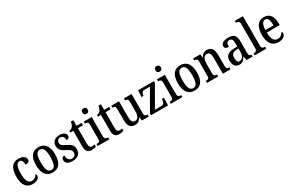

<svg xmlns="http://www.w3.org/2000/svg" viewBox="174 -2205 5531 3661"><g transform="rotate(-30 2939.5 -375.0)"><path d="M248 10C359 10 402 -46 402 -91C402 -110 395 -122 384 -130C364 -87 324 -51 265 -51C183 -51 148 -125 148 -266C148 -443 186 -495 245 -495C297 -495 311 -442 311 -378C378 -378 402 -399 402 -444C402 -508 340 -547 244 -547C131 -547 44 -480 44 -265C44 -68 128 10 248 10Z M688 10C826 10 899 -81 899 -269C899 -456 820 -547 691 -547C551 -547 479 -456 479 -269C479 -81 559 10 688 10ZM690 -44C613 -44 584 -121 584 -269C584 -417 612 -492 689 -492C767 -492 794 -417 794 -269C794 -121 767 -44 690 -44Z M1132 10C1242 10 1307 -49 1307 -148C1307 -234 1262 -275 1174 -315C1096 -351 1068 -372 1068 -423C1068 -469 1094 -499 1143 -499C1194 -499 1223 -461 1223 -393C1268 -393 1291 -415 1291 -452C1291 -502 1246 -546 1152 -546C1053 -546 986 -495 986 -401C986 -315 1029 -278 1124 -231C1199 -194 1224 -172 1224 -125C1224 -72 1195 -38 1135 -38C1070 -38 1040 -90 1040 -163C1009 -163 975 -147 975 -97C975 -27 1030 10 1132 10Z M1547 10C1590 10 1626 0 1644 -7V-57C1625 -52 1607 -49 1584 -49C1543 -49 1524 -78 1524 -147V-483H1635V-536H1524V-659H1470C1461 -606 1449 -580 1432 -559C1414 -537 1389 -524 1357 -520V-483H1422V-146C1422 -30 1464 10 1547 10Z M1804 -637C1837 -637 1864 -654 1864 -698C1864 -743 1837 -759 1804 -759C1770 -759 1745 -743 1745 -698C1745 -654 1770 -637 1804 -637ZM1680 0H1936V-44H1925C1887 -44 1858 -55 1858 -116V-536H1684V-492H1693C1730 -492 1757 -481 1757 -424V-113C1757 -54 1728 -44 1690 -44H1680Z M2155 10C2198 10 2234 0 2252 -7V-57C2233 -52 2215 -49 2192 -49C2151 -49 2132 -78 2132 -147V-483H2243V-536H2132V-659H2078C2069 -606 2057 -580 2040 -559C2022 -537 1997 -524 1965 -520V-483H2030V-146C2030 -30 2072 10 2155 10Z M2501 10C2559 10 2604 -10 2636 -80H2640L2655 0H2806V-44H2801C2765 -44 2736 -51 2736 -111V-536H2568V-492H2571C2607 -492 2634 -484 2634 -421V-218C2634 -121 2606 -57 2539 -57C2477 -57 2459 -104 2459 -195V-536H2290V-492H2293C2332 -492 2357 -482 2357 -424V-186C2357 -49 2405 10 2501 10Z M2855 0H3229L3234 -165H3192L3187 -137C3177 -82 3162 -53 3119 -53H2971L3226 -495V-536H2880L2870 -391H2913L2917 -406C2930 -459 2942 -483 2987 -483H3109L2855 -40Z M3414 -637C3447 -637 3474 -654 3474 -698C3474 -743 3447 -759 3414 -759C3380 -759 3355 -743 3355 -698C3355 -654 3380 -637 3414 -637ZM3290 0H3546V-44H3535C3497 -44 3468 -55 3468 -116V-536H3294V-492H3303C3340 -492 3367 -481 3367 -424V-113C3367 -54 3338 -44 3300 -44H3290Z M3811 10C3949 10 4022 -81 4022 -269C4022 -456 3943 -547 3814 -547C3674 -547 3602 -456 3602 -269C3602 -81 3682 10 3811 10ZM3813 -44C3736 -44 3707 -121 3707 -269C3707 -417 3735 -492 3812 -492C3890 -492 3917 -417 3917 -269C3917 -121 3890 -44 3813 -44Z M4087 0H4332V-44H4327C4289 -44 4262 -52 4262 -110V-318C4262 -402 4285 -480 4357 -480C4417 -480 4437 -428 4437 -343V0H4604V-44H4600C4562 -44 4539 -53 4539 -115V-351C4539 -487 4487 -547 4397 -547C4335 -547 4294 -524 4263 -456H4259L4248 -536H4091V-492H4096C4133 -492 4161 -483 4161 -425V-115C4161 -53 4132 -44 4093 -44H4087Z M4801 10C4872 10 4898 -27 4935 -83H4942L4957 0H5092V-44H5089C5050 -44 5036 -60 5036 -115V-374C5036 -500 4980 -547 4869 -547C4774 -547 4705 -514 4705 -449C4705 -406 4734 -386 4792 -386C4792 -451 4806 -495 4863 -495C4923 -495 4934 -447 4934 -373V-314L4863 -311C4733 -306 4669 -257 4669 -151C4669 -41 4727 10 4801 10ZM4835 -48C4793 -48 4774 -84 4774 -145C4774 -223 4802 -263 4887 -268L4935 -271V-191C4935 -108 4895 -48 4835 -48Z M5138 0H5393V-44H5383C5345 -44 5316 -55 5316 -116V-760H5138V-716H5148C5180 -716 5214 -708 5214 -650V-116C5214 -55 5186 -44 5148 -44H5138Z M5659 10C5771 10 5821 -49 5821 -93C5821 -112 5811 -124 5799 -129C5778 -87 5739 -51 5680 -51C5599 -51 5556 -116 5554 -262H5839V-305C5839 -463 5767 -547 5650 -547C5523 -547 5450 -452 5450 -264C5450 -90 5524 10 5659 10ZM5735 -315H5555C5559 -429 5592 -493 5652 -493C5712 -493 5735 -422 5735 -315Z"/></g></svg>

Font: Noto Serif Thai Condensed Medium
Style: Regular
Weight: 500
Width: 3
Designer: Monotype Design Team
Foundry: Monotype Imaging Inc.
Version: Version 2.002